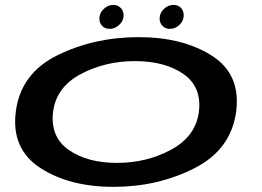

<svg xmlns="http://www.w3.org/2000/svg" viewBox="-20 -740 1044 765"><path d="M432.5 4.5Q608 4.5 754.2 -69.5Q900.5 -143.5 921 -295.5Q940 -444.5 824 -518.2Q708 -592 532.5 -592Q356 -592 209.2 -520Q62.5 -448 43 -295.5Q24 -147 140 -71.2Q256 4.5 432.5 4.5ZM446 -91Q327.5 -91 253.5 -143Q179.5 -195 191.5 -294.5Q204 -392.5 301.2 -444.5Q398.5 -496.5 517.5 -496.5Q637 -496.5 710.8 -445.2Q784.5 -394 772.5 -294.5Q759.5 -196.5 662.2 -143.8Q565 -91 446 -91ZM417.5 -625Q438 -625 455.2 -641Q472.5 -657 472.5 -679Q472.5 -697 460.5 -708.8Q448.5 -720.5 431.5 -720.5Q410 -720.5 393 -704.2Q376 -688 376 -666Q376 -648 387.2 -636.5Q398.5 -625 417.5 -625ZM656.5 -625Q678.5 -625 695.2 -641Q712 -657 712 -679Q712 -697 700.8 -708.8Q689.5 -720.5 671 -720.5Q650 -720.5 633 -704.2Q616 -688 616 -666Q616 -648 627.8 -636.5Q639.5 -625 656.5 -625Z"/></svg>

Font: Anybody ExtraExpanded Medium
Style: Italic
Weight: 500
Width: 8
Italic angle: -10°
Version: Version 1.113;gftools[0.9.25]